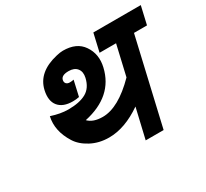

<svg xmlns="http://www.w3.org/2000/svg" viewBox="-133 -831 1122 1048"><g transform="rotate(-30 428.0 -306.5)"><path d="M509 -440Q472 -280 282 -239Q312 -208 372 -208Q471 -208 591 -330L635 -520H531L557 -633H856L830 -520H748L623 20H510L554 -168Q446 -93 346 -93Q283 -93 232.5 -120Q182 -147 158 -186Q104 -272 123 -356Q181 -337 229 -337Q300 -337 341.5 -360Q383 -383 396 -440Q404 -475 387 -496.5Q370 -518 334 -518Q289 -518 283 -492Q280 -478 287.5 -469.5Q295 -461 310 -461Q324 -461 335 -464L313 -367Q294 -363 273 -363Q211 -363 183 -397.5Q155 -432 169 -494Q192 -594 321 -624Q346 -630 363 -630Q449 -630 487 -574Q527 -516 509 -440Z"/></g></svg>

Font: Miedinger
Style: Bold-Italic
Weight: 700
Italic angle: -13°
Version: Version 001.000